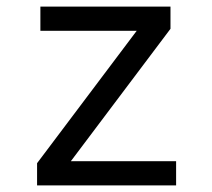

<svg xmlns="http://www.w3.org/2000/svg" viewBox="-20 -560 640 580"><path d="M92 0H512V-73H194L495 -473V-540H102V-467H393L92 -67Z"/></svg>

Font: CommitMono
Style: 400Regular
Weight: 400
Monospace: yes
Designer: Eigil Nikolajsen
Foundry: Eigil Nikolajsen
Version: Version 1.143